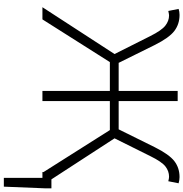

<svg xmlns="http://www.w3.org/2000/svg" viewBox="3 -776 978 1025"><g transform="rotate(90 492.5 -263.0)"><path d="M929 0H898V-6L674 -360H519V0H465V-360H311L83 0H18L268 -385L172 -576Q142 -636 116.5 -656Q91 -676 62 -676Q56 -676 38 -672L27 -727Q42 -732 59 -732Q108 -732 144.5 -704.5Q181 -677 220 -599L315 -407H465V-722H519V-407H670L765 -599Q804 -677 840 -704.5Q876 -732 925 -732Q940 -732 958 -727L947 -672Q931 -676 923 -676Q893 -676 868 -656.5Q843 -637 813 -576L718 -385L937 -48H985V-17L976 206H929Z"/></g></svg>

Font: Nebula Sans Light
Style: Regular
Weight: 300
Designer: Paul D. Hunt for Adobe (as Source Sans)
Foundry: Nebula Entertainment & Broadcasting LLC
Version: Version 1.010